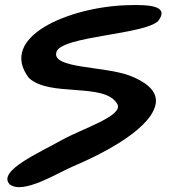

<svg xmlns="http://www.w3.org/2000/svg" viewBox="-20 -725 682 775"><path d="M453 -306C482 -258 314 -207 228 -159C140 -109 -32 -35 19 19C73 62 214 -28 276 -54C359 -89 579 -191 607 -299C624 -363 553 -400 508 -418C403 -460 185 -446 208 -516C230 -580 566 -585 619 -641C662 -698 595 -708 491 -704C257 -696 -28 -576 96 -411C180 -331 401 -394 453 -306Z"/></svg>

Font: Carybe
Style: Regular
Weight: 400
Designer: Genilson Lima Santos
Foundry: Genilson Lima Santos
Version: Version 1.010;PS 001.010;hotconv 1.0.70;makeotf.lib2.5.58329